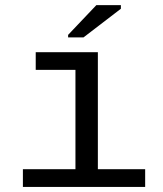

<svg xmlns="http://www.w3.org/2000/svg" viewBox="-20 -733 640 753"><path d="M363.8 -69.3H549.3V0H69.8V-69.3H275.9V-459H120.1V-528.3H363.8ZM247.1 -586.4V-596.2L357.9 -712.9H454.1V-698.7L307.6 -586.4Z"/></svg>

Font: Liberation Mono
Style: Regular
Weight: 400
Monospace: yes
Designer: Steve Matteson
Foundry: Ascender Corporation
Version: Version 2.1.5